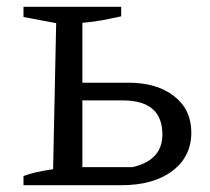

<svg xmlns="http://www.w3.org/2000/svg" viewBox="-20 -544 618 564"><path d="M49 0V-27Q68 -34 88.5 -38.5Q109 -43 136 -47L145 -476L49 -494V-524H336V-496Q309 -490 283 -485Q257 -480 222 -477V-301H358Q441 -301 491.5 -261.5Q542 -222 542 -155Q542 -84 486.5 -42Q431 0 337 0ZM222 -53H369Q457 -73 457 -149Q457 -249 341 -249H222Z"/></svg>

Font: Piazzolla SC
Style: Regular
Weight: 400
Designer: Juan Pablo del Peral
Foundry: Huerta Tipografica
Version: Version 1.330